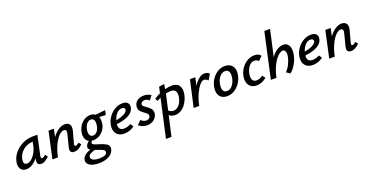

<svg xmlns="http://www.w3.org/2000/svg" viewBox="-34 -1627 5452 2832"><g transform="rotate(-20 2691.5 -211.0)"><path d="M488 -62Q451 -27 422 -10.5Q393 6 364 6Q335 6 318.5 -8.5Q302 -23 302 -53Q302 -69 306 -85L310 -104Q272 -52 224 -23Q176 6 129 6Q78 6 50 -25.5Q22 -57 22 -107Q22 -126 27 -149Q41 -221 92.5 -282.5Q144 -344 220.5 -381Q297 -418 384 -418H453L387 -111Q385 -97 385 -93Q385 -69 403 -69Q423 -69 459 -100ZM339 -278 353 -346Q260 -341 197.5 -287Q135 -233 119 -149Q117 -139 117 -123Q117 -96 130 -83Q143 -70 165 -70Q200 -70 236 -99.5Q272 -129 300 -177.5Q328 -226 339 -278Z M1013 -63Q944 6 882 6Q853 6 836 -8.5Q819 -23 819 -52Q819 -65 824 -85L873 -278Q878 -296 878 -309Q878 -347 842 -347Q802 -347 758.5 -301Q715 -255 679 -175.5Q643 -96 624 0H537L628 -418H712L686 -296Q732 -359 783.5 -392Q835 -425 884 -425Q923 -425 947 -403.5Q971 -382 971 -339Q971 -319 963 -287L915 -111Q912 -99 912 -91Q912 -71 930 -71Q940 -71 952 -78Q964 -85 983 -100Z M1501 -346 1400 -351Q1412 -324 1412 -287Q1412 -266 1407 -236Q1399 -192 1371 -151.5Q1343 -111 1299 -85Q1255 -59 1202 -59L1179 -60Q1162 -47 1162 -30Q1162 -12 1185.5 -0.5Q1209 11 1260 25Q1328 45 1367 68.5Q1406 92 1406 135Q1406 140 1404 152Q1391 216 1326 252.5Q1261 289 1163 289Q1081 289 1030 261Q979 233 979 186Q979 173 981 166Q998 94 1111 55Q1081 35 1081 10Q1081 -12 1096.5 -33.5Q1112 -55 1136 -73Q1105 -89 1089.5 -119Q1074 -149 1074 -188Q1074 -207 1079 -234Q1092 -294 1124.5 -337.5Q1157 -381 1198.5 -403Q1240 -425 1283 -425Q1330 -425 1361 -401L1516 -417ZM1327 -281Q1327 -318 1311.5 -338.5Q1296 -359 1268 -359Q1232 -359 1204 -326Q1176 -293 1166 -238Q1162 -212 1162 -202Q1162 -166 1178 -145.5Q1194 -125 1222 -125Q1258 -125 1286 -157Q1314 -189 1323 -244Q1327 -270 1327 -281ZM1207 94Q1196 91 1174 83Q1120 96 1093 114Q1066 132 1066 160Q1066 190 1101 207Q1136 224 1196 224Q1254 224 1285 209Q1316 194 1316 165Q1316 141 1290.5 127.5Q1265 114 1207 94Z M1888 -345Q1888 -334 1885 -320Q1858 -195 1608 -163Q1607 -157 1607 -146Q1607 -66 1688 -66Q1713 -66 1741.5 -73.5Q1770 -81 1795 -97L1827 -49Q1792 -23 1750.5 -8.5Q1709 6 1667 6Q1597 6 1556.5 -33Q1516 -72 1516 -139Q1516 -164 1522 -192Q1535 -254 1574.5 -307.5Q1614 -361 1670 -393Q1726 -425 1788 -425Q1839 -425 1863.5 -403Q1888 -381 1888 -345ZM1802 -324Q1802 -339 1792 -349Q1782 -359 1757 -359Q1710 -359 1673.5 -319Q1637 -279 1620 -220Q1696 -234 1745 -259.5Q1794 -285 1801 -315Q1802 -318 1802 -324Z M1894 -43 1954 -104Q1968 -88 1990.5 -76.5Q2013 -65 2037 -65Q2065 -65 2083 -81.5Q2101 -98 2101 -121Q2101 -138 2088.5 -151Q2076 -164 2048 -184Q2010 -210 1990 -233.5Q1970 -257 1970 -293Q1970 -354 2013.5 -389.5Q2057 -425 2123 -425Q2180 -425 2236 -393L2184 -325Q2172 -340 2152.5 -348.5Q2133 -357 2112 -357Q2085 -357 2068 -343Q2051 -329 2051 -310Q2051 -295 2064 -282.5Q2077 -270 2103 -252Q2143 -224 2165 -199.5Q2187 -175 2187 -136Q2187 -124 2184 -109Q2172 -59 2129 -26.5Q2086 6 2023 6Q1949 6 1894 -43Z M2699 -287Q2699 -266 2694 -238Q2680 -170 2647 -114.5Q2614 -59 2566.5 -27Q2519 5 2465 5Q2411 5 2372 -27L2301 289H2214L2347 -309Q2315 -296 2290 -280L2268 -322Q2309 -350 2361 -373L2383 -470L2465 -481L2454 -405Q2512 -421 2562 -421Q2632 -421 2665.5 -384Q2699 -347 2699 -287ZM2608 -263Q2608 -306 2585.5 -328.5Q2563 -351 2518 -351Q2491 -351 2443 -341L2388 -95Q2422 -63 2462 -63Q2510 -63 2548.5 -104Q2587 -145 2602 -215Q2608 -242 2608 -263Z M3152 -393 3100 -306Q3088 -321 3069.5 -330Q3051 -339 3036 -339Q3007 -339 2970 -297Q2933 -255 2899 -181Q2865 -107 2845 -17L2841 0H2754L2848 -418H2932L2905 -292Q2944 -356 2988 -390.5Q3032 -425 3075 -425Q3097 -425 3119 -417Q3141 -409 3152 -393Z M3139 -139Q3139 -165 3145 -192Q3157 -255 3193.5 -308.5Q3230 -362 3283 -393.5Q3336 -425 3396 -425Q3463 -425 3501 -386Q3539 -347 3539 -281Q3539 -257 3533 -228Q3520 -165 3484 -111.5Q3448 -58 3395 -26Q3342 6 3281 6Q3213 6 3176 -33.5Q3139 -73 3139 -139ZM3439 -222Q3443 -243 3443 -266Q3443 -307 3426 -330Q3409 -353 3375 -353Q3327 -353 3289.5 -310.5Q3252 -268 3239 -198Q3234 -171 3234 -153Q3234 -112 3252 -89Q3270 -66 3304 -66Q3354 -66 3390 -111.5Q3426 -157 3439 -222Z M3832 -350Q3782 -350 3747 -305.5Q3712 -261 3699 -198Q3694 -177 3694 -151Q3694 -110 3712.5 -87.5Q3731 -65 3765 -65Q3793 -65 3819.5 -75Q3846 -85 3866 -102L3901 -57Q3869 -28 3828 -11Q3787 6 3745 6Q3678 6 3639 -33.5Q3600 -73 3600 -141Q3600 -170 3605 -192Q3617 -255 3654.5 -308.5Q3692 -362 3745.5 -393.5Q3799 -425 3858 -425Q3928 -425 3959 -381L3896 -321Q3871 -350 3832 -350Z M4416 -294Q4416 -259 4409 -227Q4394 -156 4355 -89.5Q4316 -23 4268 10L4212 -30Q4248 -62 4276.5 -117Q4305 -172 4317 -227Q4323 -254 4323 -278Q4323 -309 4311.5 -327.5Q4300 -346 4277 -346Q4245 -346 4203 -308.5Q4161 -271 4121 -195.5Q4081 -120 4056 -12L4053 0H3966L4122 -711H4212L4120 -300Q4164 -363 4214 -394Q4264 -425 4313 -425Q4365 -425 4390.5 -389Q4416 -353 4416 -294Z M4847 -345Q4847 -334 4844 -320Q4817 -195 4567 -163Q4566 -157 4566 -146Q4566 -66 4647 -66Q4672 -66 4700.5 -73.5Q4729 -81 4754 -97L4786 -49Q4751 -23 4709.5 -8.5Q4668 6 4626 6Q4556 6 4515.5 -33Q4475 -72 4475 -139Q4475 -164 4481 -192Q4494 -254 4533.5 -307.5Q4573 -361 4629 -393Q4685 -425 4747 -425Q4798 -425 4822.5 -403Q4847 -381 4847 -345ZM4761 -324Q4761 -339 4751 -349Q4741 -359 4716 -359Q4669 -359 4632.5 -319Q4596 -279 4579 -220Q4655 -234 4704 -259.5Q4753 -285 4760 -315Q4761 -318 4761 -324Z M5358 -63Q5289 6 5227 6Q5198 6 5181 -8.5Q5164 -23 5164 -52Q5164 -65 5169 -85L5218 -278Q5223 -296 5223 -309Q5223 -347 5187 -347Q5147 -347 5103.5 -301Q5060 -255 5024 -175.5Q4988 -96 4969 0H4882L4973 -418H5057L5031 -296Q5077 -359 5128.5 -392Q5180 -425 5229 -425Q5268 -425 5292 -403.5Q5316 -382 5316 -339Q5316 -319 5308 -287L5260 -111Q5257 -99 5257 -91Q5257 -71 5275 -71Q5285 -71 5297 -78Q5309 -85 5328 -100Z"/></g></svg>

Font: Ysabeau Semibold
Style: Italic
Weight: 600
Italic angle: -12°
Designer: Christian Thalmann (Catharsis Fonts)
Version: Version 0.003